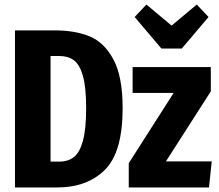

<svg xmlns="http://www.w3.org/2000/svg" viewBox="-20 -827 964 847"><path d="M521 -350Q521 -155 442.5 -77.5Q364 0 232 0H46V-693H221Q311 -693 375.5 -666.5Q440 -640 480.5 -564.5Q521 -489 521 -350ZM203 -580V-114H241Q281 -114 306.5 -134.5Q332 -155 346 -206.5Q360 -258 360 -350Q360 -443 345.5 -493Q331 -543 305.5 -561.5Q280 -580 241 -580ZM910 -531V-424L712 -115H914L902 0H548V-107L746 -417H565V-531ZM848 -807 900 -752 782 -613H692L574 -752L626 -807L737 -714Z"/></svg>

Font: Fira Sans Extra Condensed
Style: Bold
Weight: 700
Width: 1
Designer: Carrois Corporate & Edenspiekermann AG
Foundry: Carrois Corporate GbR & Edenspiekermann AG
Version: Version 4.203